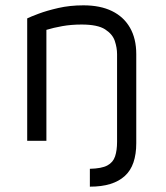

<svg xmlns="http://www.w3.org/2000/svg" viewBox="-20 -528 621 720"><path d="M82 0V-459Q94 -465 124.5 -476.5Q155 -488 198.5 -498Q242 -508 293 -508Q356 -508 400 -486.5Q444 -465 467.5 -424Q491 -383 491 -325V9Q491 50 480.5 81Q470 112 448 132Q426 152 393.5 162Q361 172 317 172V105Q361 104 382.5 92.5Q404 81 411.5 58.5Q419 36 419 4V-325Q419 -349 410.5 -374.5Q402 -400 374 -418Q346 -436 286 -436Q247 -436 213.5 -430Q180 -424 154 -416V0Z"/></svg>

Font: Maven Pro
Style: Regular
Weight: 400
Designer: Joe Prince
Foundry: Joe Prince
Version: Version 2.103